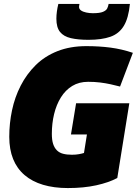

<svg xmlns="http://www.w3.org/2000/svg" viewBox="-20 -944 694 974"><path d="M324 10Q254 10 198.5 -6.5Q143 -23 104.5 -56Q66 -89 46.5 -137.5Q27 -186 27 -250Q27 -318 41 -384.5Q55 -451 85 -509.5Q115 -568 161 -613.5Q207 -659 271.5 -684.5Q336 -710 418 -710Q483 -710 540.5 -702.5Q598 -695 654 -676L589 -505Q566 -511 541 -516.5Q516 -522 488 -525.5Q460 -529 427 -529Q381 -529 346.5 -508Q312 -487 289 -450Q266 -413 254.5 -365.5Q243 -318 243 -265Q243 -234 249.5 -214Q256 -194 268.5 -181.5Q281 -169 300 -164Q319 -159 345 -159Q365 -159 381 -162Q397 -165 406 -168L421 -262H340L366 -420H636L575 -41Q532 -18 468.5 -4Q405 10 324 10ZM429 -742Q376 -742 339.5 -750.5Q303 -759 284.5 -782Q266 -805 266 -849Q266 -866 268.5 -885Q271 -904 276 -924H383Q382 -918 381.5 -914.5Q381 -911 381 -909Q381 -898 391 -891Q401 -884 417.5 -880.5Q434 -877 451 -877Q486 -877 502.5 -884Q519 -891 524 -901.5Q529 -912 531 -924H639Q632 -852 608 -812.5Q584 -773 540 -757.5Q496 -742 429 -742Z"/></svg>

Font: Georama ExtraCondensed Thin Black
Style: Italic
Weight: 900
Italic angle: -9°
Version: Version 1.001